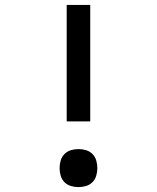

<svg xmlns="http://www.w3.org/2000/svg" viewBox="-20 -755 640 783"><path d="M252 -260V-735H348V-260ZM300 8Q284 8 269 3.5Q254 -1 243 -12Q232 -23 227.5 -38.5Q223 -54 223 -69Q223 -85 227.5 -100.5Q232 -116 243 -127Q254 -138 269 -142.5Q284 -147 300 -147Q316 -147 331 -142.5Q346 -138 357 -127Q368 -116 372.5 -100.5Q377 -85 377 -69Q377 -54 372.5 -38.5Q368 -23 357 -12Q346 -1 331 3.5Q316 8 300 8Z"/></svg>

Font: Iosevka Fixed Medium Extended
Style: Regular
Weight: 500
Width: 7
Monospace: yes
Designer: Belleve Invis
Foundry: Belleve Invis
Version: Version 24.1.1; ttfautohint (v1.8.4)